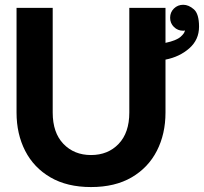

<svg xmlns="http://www.w3.org/2000/svg" viewBox="-20 -755 837 788"><path d="M196.3 -722.7V-293Q196.3 -210.4 240.2 -164.6Q284.2 -118.7 353.5 -118.7Q423.3 -118.7 467 -164.6Q510.7 -210.4 510.7 -293V-722.7H659.2V-293Q659.2 -205.1 623.8 -136Q588.4 -66.9 520.3 -27.1Q452.1 12.7 353.5 12.7Q255.4 12.7 187 -27.1Q118.7 -66.9 83.3 -136Q47.9 -205.1 47.9 -293V-722.7ZM738.8 -630.4Q735.4 -628.9 731.9 -628.9Q709.5 -628.9 693.8 -644.3Q678.2 -659.7 678.2 -682.1Q678.2 -704.6 693.8 -720Q709.5 -735.4 731.9 -735.4Q754.4 -735.4 775.6 -716.8Q796.9 -698.2 796.9 -645.5Q796.9 -591.8 756.8 -556.6Q716.8 -521.5 659.2 -510.3V-579.1Q703.6 -588.4 721.2 -604Q738.8 -619.6 738.8 -630.4Z"/></svg>

Font: Giphurs
Style: Bold
Weight: 700
Version: Version 0.920; ttfautohint (v1.8.4.7-5d5b)